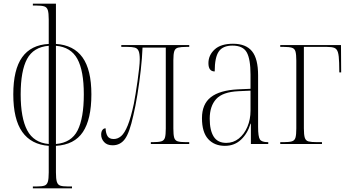

<svg xmlns="http://www.w3.org/2000/svg" viewBox="-20 -780 1885 1040"><path d="M158 240V230H179Q207 230 220.5 225.5Q234 221 239 205Q244 189 244 154V10Q149 3 100.5 -65.5Q52 -134 52 -269Q52 -403 100 -470Q148 -537 244 -542V-675Q244 -709 239 -725Q234 -741 219.5 -745.5Q205 -750 176 -750H158V-760H283V-542Q379 -536 427 -469Q475 -402 475 -269Q475 -134 429 -65Q383 4 283 10V154Q283 189 288 205Q293 221 306.5 225.5Q320 230 347 230H370V240ZM244 -532Q161 -525 126.5 -460.5Q92 -396 92 -269Q92 -141 127.5 -74Q163 -7 244 0ZM283 0Q367 -7 400.5 -74Q434 -141 434 -269Q434 -397 399 -461Q364 -525 283 -532Z M590 7Q560 7 544 -10.5Q528 -28 528 -51Q528 -66 534.5 -75.5Q541 -85 552 -85Q553 -58 562.5 -42.5Q572 -27 596 -27Q618 -27 636.5 -43Q655 -59 672 -101Q689 -143 705 -218Q709 -239 714.5 -272Q720 -305 725 -341Q730 -377 733.5 -408.5Q737 -440 737 -458Q737 -489 731 -503.5Q725 -518 710.5 -522Q696 -526 670 -526H637V-536H1005V-526H990Q960 -526 944.5 -522Q929 -518 924 -502.5Q919 -487 919 -454V-84Q919 -50 923.5 -34.5Q928 -19 942.5 -14.5Q957 -10 987 -10H1005V0H797V-10H808Q839 -10 854 -14.5Q869 -19 873.5 -34.5Q878 -50 878 -84V-522H752Q750 -467 742.5 -400.5Q735 -334 724.5 -269Q714 -204 702 -154Q682 -62 657 -27.5Q632 7 590 7Z M1198 10Q1141 10 1107.5 -27Q1074 -64 1074 -140Q1074 -216 1122 -253.5Q1170 -291 1268 -296L1337 -299V-375Q1337 -460 1316.5 -496.5Q1296 -533 1239 -533Q1187 -533 1165 -501Q1143 -469 1143 -393Q1109 -393 1109 -438Q1109 -481 1142.5 -512Q1176 -543 1242 -543Q1312 -543 1345 -502.5Q1378 -462 1378 -372V-93Q1378 -39 1388 -24.5Q1398 -10 1430 -10H1433V0H1339V-110H1337Q1321 -57 1285.5 -23.5Q1250 10 1198 10ZM1206 -6Q1244 -6 1273.5 -29.5Q1303 -53 1320 -93Q1337 -133 1337 -181V-289L1272 -286Q1186 -282 1151 -243.5Q1116 -205 1116 -137Q1116 -74 1137.5 -40Q1159 -6 1206 -6Z M1498 0V-10H1516Q1547 -10 1561.5 -14.5Q1576 -19 1580.5 -34.5Q1585 -50 1585 -84V-452Q1585 -485 1580.5 -501Q1576 -517 1561 -521.5Q1546 -526 1517 -526H1498V-536H1827L1828 -388H1818L1817 -440Q1816 -478 1810.5 -496.5Q1805 -515 1791.5 -520.5Q1778 -526 1751 -526H1626V-84Q1626 -50 1631 -34Q1636 -18 1651 -14Q1666 -10 1697 -10H1724V0Z"/></svg>

Font: Noto Serif Display Condensed ExtraLight
Style: Regular
Weight: 200
Width: 3
Designer: Monotype Design Team
Foundry: Monotype Imaging Inc.
Version: Version 2.009